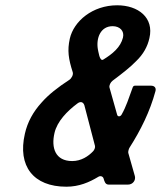

<svg xmlns="http://www.w3.org/2000/svg" viewBox="-20 -697 609 726"><path d="M231 9C279 9 318 -8 351 -28C360 -34 370 -30 372 -21C375 -11 378 1 391 1H464C482 1 494 -15 490 -31L465 -119C464 -123 467 -135 470 -139C512 -205 547 -275 568 -353C571 -365 564 -373 551 -373H490C486 -373 483 -370 482 -367C466 -323 457 -294 440 -264C435 -255 425 -255 423 -263L394 -366C392 -374 398 -386 406 -392C442 -419 473 -443 495 -466C522 -492 538 -521 545 -553C563 -630 503 -677 423 -677C330 -677 259 -617 244 -551C234 -506 239 -474 255 -424C258 -415 251 -401 242 -395C199 -367 163 -339 137 -309C106 -275 84 -236 74 -191C46 -69 106 9 231 9ZM406 -598C433 -598 451 -580 445 -555C436 -518 405 -493 371 -472C356 -462 352 -505 350 -511C343 -553 360 -598 406 -598ZM253 -88C189 -88 173 -138 186 -194C196 -238 234 -277 273 -306C285 -315 295 -311 299 -299L339 -146C341 -140 337 -130 332 -125C314 -106 287 -88 253 -88Z"/></svg>

Font: DIN Rundschrift
Style: MittelKursiv
Weight: 400
Version: Version 1.027